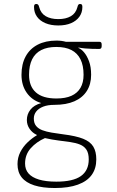

<svg xmlns="http://www.w3.org/2000/svg" viewBox="-20 -733 586 965"><path d="M256 212Q194 212 152 198.5Q110 185 89 158.5Q68 132 68 92Q68 59 82 31.5Q96 4 118.5 -17.5Q141 -39 165 -53V-55Q143 -65 129 -85Q115 -105 115 -130Q115 -159 133 -182Q151 -205 187 -215Q141 -229 114.5 -266.5Q88 -304 88 -357Q88 -411 109 -449.5Q130 -488 169.5 -508.5Q209 -529 264 -529Q277 -529 288.5 -527.5Q300 -526 311 -523H479Q485 -523 488 -520Q491 -517 491 -509V-501Q491 -487 479 -487Q461 -487 443 -487.5Q425 -488 408 -489.5Q391 -491 375 -494L374 -492Q388 -487 402.5 -470Q417 -453 427.5 -425Q438 -397 438 -357Q438 -310 416.5 -276Q395 -242 354 -224Q313 -206 253 -206Q220 -206 197 -197Q174 -188 162 -172.5Q150 -157 150 -137Q150 -114 161.5 -100Q173 -86 193 -78.5Q213 -71 239.5 -66.5Q266 -62 297 -58Q362 -50 398 -35.5Q434 -21 449 4Q464 29 464 68Q464 114 441 146Q418 178 371.5 195Q325 212 256 212ZM263 180Q347 180 386.5 152Q426 124 426 68Q426 37 414.5 19.5Q403 2 382 -6.5Q361 -15 333 -19Q305 -23 273 -27Q241 -31 206 -39Q163 -20 134.5 12Q106 44 106 89Q106 119 123.5 139Q141 159 176 169.5Q211 180 263 180ZM263 -238Q309 -238 339 -251.5Q369 -265 384.5 -291.5Q400 -318 400 -357Q400 -404 384.5 -435Q369 -466 339 -481.5Q309 -497 263 -497Q218 -497 187.5 -481.5Q157 -466 141.5 -435Q126 -404 126 -357Q126 -299 160.5 -268.5Q195 -238 263 -238ZM273 -605Q236 -605 208.5 -616.5Q181 -628 166 -649Q151 -670 151 -698Q151 -706 153.5 -709.5Q156 -713 163 -713Q168 -713 171.5 -709.5Q175 -706 177 -697Q185 -666 210 -651.5Q235 -637 273 -637Q311 -637 336 -651.5Q361 -666 369 -697Q371 -706 374 -709.5Q377 -713 382 -713Q389 -713 391.5 -709.5Q394 -706 394 -698Q394 -670 379 -649Q364 -628 337 -616.5Q310 -605 273 -605Z"/></svg>

Font: Asap Thin
Style: Regular
Weight: 250
Designer: Pablo Cosgaya
Foundry: Omnibus-Type
Version: Version 3.001